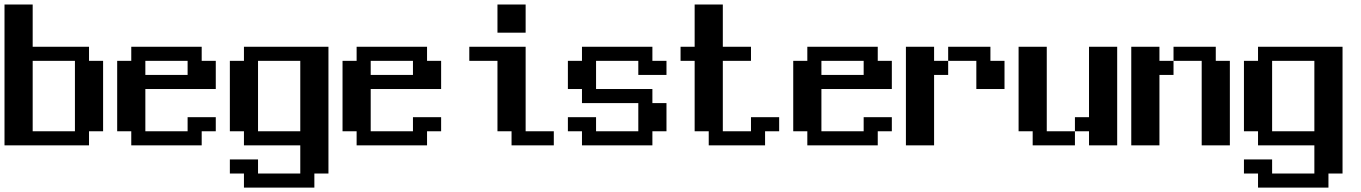

<svg xmlns="http://www.w3.org/2000/svg" viewBox="-20 -645 6040 852"><path d="M0 -625H125V-437.5H375V-375H437.5V-62.5H375V0H0ZM125 -375V-62.5H312.5V-375Z M500 -375H562.5V-437.5H875V-375H937.5V-250H625V-62.5H812.5V-125H937.5V-62.5H875V0H562.5V-62.5H500ZM625 -375V-312.5H812.5V-375Z M1000 -375H1062.5V-437.5H1437.5V125H1375V187.5H1062.5V125H1000V62.5H1125V125H1312.5V0H1062.5V-62.5H1000ZM1125 -375V-62.5H1312.5V-375Z M1500 -375H1562.5V-437.5H1875V-375H1937.5V-250H1625V-62.5H1812.5V-125H1937.5V-62.5H1875V0H1562.5V-62.5H1500ZM1625 -375V-312.5H1812.5V-375Z M2062.5 -437.5H2312.5V-62.5H2437.5V0H2250V-62.5H2187.5V-375H2062.5ZM2187.5 -625H2312.5V-500H2187.5Z M2500 -375H2562.5V-437.5H2875V-375H2937.5V-312.5H2812.5V-375H2625V-250H2875V-187.5H2937.5V-62.5H2875V0H2562.5V-62.5H2500V-125H2625V-62.5H2812.5V-187.5H2562.5V-250H2500Z M3000 -437.5H3062.5V-625H3187.5V-437.5H3312.5V-375H3187.5V-62.5H3312.5V-125H3437.5V-62.5H3375V0H3125V-62.5H3062.5V-375H3000Z M3500 -375H3562.5V-437.5H3875V-375H3937.5V-250H3625V-62.5H3812.5V-125H3937.5V-62.5H3875V0H3562.5V-62.5H3500ZM3625 -375V-312.5H3812.5V-375Z M4000 -437.5H4125V-375H4187.5V-437.5H4375V-375H4437.5V-250H4312.5V-375H4187.5V-312.5H4125V0H4000Z M4500 -437.5H4625V-62.5H4750V-125H4812.5V-437.5H4937.5V0H4812.5V-62.5H4750V0H4562.5V-62.5H4500Z M5000 -437.5H5125V-375H5187.5V-437.5H5375V-375H5437.5V0H5312.5V-375H5187.5V-312.5H5125V0H5000Z M5500 -375H5562.5V-437.5H5937.5V125H5875V187.5H5562.5V125H5500V62.5H5625V125H5812.5V0H5562.5V-62.5H5500ZM5625 -375V-62.5H5812.5V-375Z"/></svg>

Font: NeoDunggeunmo Code
Style: Regular
Weight: 400
Monospace: yes
Version: Version 1.600